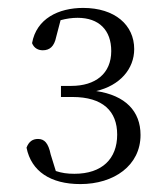

<svg xmlns="http://www.w3.org/2000/svg" viewBox="-20 -916 421 485"><path d="M183 -451C268 -451 335 -498 335 -575C335 -635 297 -675 223 -686C283 -700 319 -742 319 -792C319 -853 270 -896 190 -896C128 -896 72 -869 61 -807C66 -794 77 -789 88 -789C105 -789 117 -798 122 -823L133 -865C148 -869 162 -871 176 -871C230 -871 261 -840 261 -787C261 -730 221 -699 160 -699H134V-671H163C240 -671 276 -635 276 -576C276 -515 238 -477 168 -477C150 -477 136 -479 121 -484L108 -526C102 -555 92 -565 76 -565C63 -565 53 -559 47 -543C59 -483 108 -451 183 -451Z"/></svg>

Font: Noto Serif JP Light
Style: Regular
Weight: 300
Designer: Ryoko NISHIZUKA 西塚涼子 (kana & ideographs); Frank Grießhammer (Latin, Greek & Cyrillic); Wenlong ZHANG 张文龙 (bopomofo); San
Foundry: Adobe
Version: Version 2.001;hotconv 1.1.0;makeotfexe 2.6.0